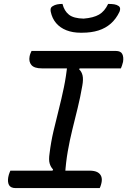

<svg xmlns="http://www.w3.org/2000/svg" viewBox="-20 -960 649 980"><path d="M312 -67 236 -64 251 -95Q239 -107 233.5 -125.5Q228 -144 233 -177Q240 -235 253 -290.5Q266 -346 280 -401Q294 -456 306 -513.5Q318 -571 324 -633L400 -637L384 -606Q397 -594 401.5 -574.5Q406 -555 400 -522Q390 -464 376.5 -409Q363 -354 349.5 -299.5Q336 -245 326 -188Q316 -131 312 -67ZM489 0H59Q47 0 38.5 -4Q30 -8 26 -15.5Q22 -23 21 -33Q20 -43 22 -55Q23 -62 25 -68Q27 -74 29 -79.5Q31 -85 33 -89H436Q463 -89 477.5 -81Q492 -73 497 -59Q502 -45 498 -27Q497 -22 495.5 -17Q494 -12 492.5 -8Q491 -4 489 0ZM141 -700H571Q596 -700 604 -684.5Q612 -669 608 -644Q607 -640 605.5 -635.5Q604 -631 603 -626.5Q602 -622 600 -618.5Q598 -615 597 -611H194Q155 -611 140.5 -628Q126 -645 131 -672Q132 -677 133 -680.5Q134 -684 135.5 -687.5Q137 -691 138.5 -694.5Q140 -698 141 -700ZM532 -940Q550 -940 563 -938Q576 -936 586 -929Q592 -925 593 -917.5Q594 -910 590 -900Q573 -864 546 -840Q519 -816 482.5 -804.5Q446 -793 399 -793H391Q351 -793 319 -805.5Q287 -818 266.5 -842Q246 -866 239 -900Q237 -910 239 -917Q241 -924 248 -928Q259 -935 271.5 -937.5Q284 -940 299 -940Q308 -904 332 -885Q356 -866 407 -865Q457 -869 485.5 -885.5Q514 -902 532 -940Z"/></svg>

Font: Rec Mono Duotone
Style: Italic
Weight: 400
Italic angle: -10°
Monospace: yes
Version: Version 1.085; ttfautohint (v1.8.4.7-5d5b)